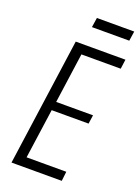

<svg xmlns="http://www.w3.org/2000/svg" viewBox="-159 -922 725 991"><g transform="rotate(20 203.5 -426.0)"><path d="M87 -52H318L312 0H36L134 -700H407L400 -648H171L190 -690L142 -347L132 -373H348L341 -325H125L142 -351L94 -10ZM400 -852 392 -799H187L195 -852Z"/></g></svg>

Font: Pathway Extreme Condensed Thin
Style: Italic
Weight: 250
Width: 3
Italic angle: -8°
Version: Version 1.001;gftools[0.9.26]